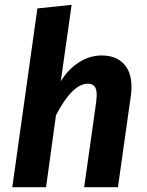

<svg xmlns="http://www.w3.org/2000/svg" viewBox="-20 -776 611 796"><path d="M525 -417Q525 -395 523 -383L469 0H329L379 -355Q381 -375 381 -381Q381 -408 371.5 -418.5Q362 -429 344 -429Q280 -429 212 -298L171 0H31L135 -741L277 -756L232 -439Q262 -488 306.5 -517Q351 -546 402 -546Q460 -546 492.5 -512Q525 -478 525 -417Z"/></svg>

Font: Fira Sans SemiBold
Style: Italic
Weight: 600
Italic angle: -8°
Designer: bBox Type GmbH & Carrois Corporate GbR & Edenspiekermann AG
Foundry: bBox Type GmbH & Carrois Corporate GbR & Edenspiekermann AG
Version: Version 4.301